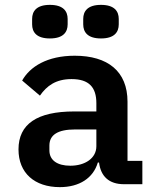

<svg xmlns="http://www.w3.org/2000/svg" viewBox="-20 -757 640 789"><path d="M565 0V-96H504V-339C504 -464 423 -528 287 -528C174 -528 103 -483 71 -426L144 -364C172 -404 209 -432 274 -432C346 -432 376 -398 376 -333V-299H285C132 -299 56 -247 56 -143C56 -46 122 12 226 12C306 12 363 -25 382 -89H387C394 -33 427 0 490 0ZM269 -76C216 -76 183 -98 183 -139V-159C183 -203 218 -225 288 -225H376V-156C376 -107 330 -76 269 -76ZM185 -599C240 -599 258 -625 258 -657V-679C258 -711 240 -737 185 -737C130 -737 112 -711 112 -679V-657C112 -625 130 -599 185 -599ZM395 -599C450 -599 468 -625 468 -657V-679C468 -711 450 -737 395 -737C340 -737 322 -711 322 -679V-657C322 -625 340 -599 395 -599Z"/></svg>

Font: IBM Mono SemiBold
Style: Regular
Weight: 600
Monospace: yes
Designer: Mike Abbink, Paul van der Laan, Pieter van Rosmalen
Foundry: Bold Monday
Version: Version 2.3